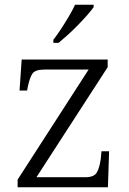

<svg xmlns="http://www.w3.org/2000/svg" viewBox="-20 -786 541 806"><path d="M54 0V-32L352 -494H166Q127 -494 115.5 -476Q104 -458 96 -418L94 -406H62L71 -536H432V-504L133 -42H338Q375 -42 386.5 -62Q398 -82 403 -119L406 -151H438L433 0ZM204 -619Q219 -638 236 -664Q253 -690 269 -717Q285 -744 295 -766H373V-756Q364 -743 346.5 -723Q329 -703 307.5 -681Q286 -659 264.5 -639.5Q243 -620 226 -606H204Z"/></svg>

Font: Noto Serif Gujarati Light
Style: Regular
Weight: 300
Version: Version 2.102